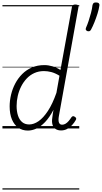

<svg xmlns="http://www.w3.org/2000/svg" viewBox="-20 -1052 834 1572"><path d="M208 17Q163 17 129.5 -6.5Q96 -30 77.5 -74.5Q59 -119 59 -181Q59 -228 70.5 -276.5Q82 -325 105 -368.5Q128 -412 162 -446Q196 -480 241.5 -499.5Q287 -519 343 -519Q376 -519 410 -509Q444 -499 475 -479L569 -995Q571 -1006 577.5 -1010.5Q584 -1015 597 -1015Q613 -1015 618.5 -1009Q624 -1003 622 -992L462 -101Q456 -67 462.5 -49Q469 -31 489 -31Q503 -31 516.5 -39Q530 -47 542 -61Q554 -75 565 -92Q570 -99 577 -100.5Q584 -102 592 -96Q602 -90 603.5 -83.5Q605 -77 601 -70Q588 -47 569.5 -27Q551 -7 528.5 4.5Q506 16 480 16Q453 16 435 4Q417 -8 410 -31Q403 -54 408 -87Q410 -104 412.5 -120.5Q415 -137 418 -153Q385 -90 349 -52.5Q313 -15 277.5 1Q242 17 208 17ZM116 -184Q116 -141 127 -106.5Q138 -72 161 -52.5Q184 -33 219 -33Q257 -33 296 -60Q335 -87 372.5 -144Q410 -201 442 -292L467 -432Q431 -454 400 -462Q369 -470 340 -470Q297 -470 261.5 -454Q226 -438 199 -409.5Q172 -381 153.5 -344.5Q135 -308 125.5 -267Q116 -226 116 -184ZM696 -797Q685 -802 682.5 -808.5Q680 -815 685 -827Q695 -849 705.5 -880.5Q716 -912 725 -946Q734 -980 737 -1008Q739 -1018 744.5 -1025Q750 -1032 765 -1032Q782 -1032 789 -1025Q796 -1018 794 -1008Q790 -978 778.5 -941Q767 -904 753 -869.5Q739 -835 725 -809Q721 -802 715 -798Q709 -794 696 -797ZM0 490H629V500H0ZM0 -20H629V0H0ZM0 -505H629V-500H0ZM0 -1010H629V-1000H0Z"/></svg>

Font: Playwrite ZA Guides
Style: Regular
Weight: 400
Designer: Veronika Burian, José Scaglione
Foundry: TypeTogether
Version: Version 1.003